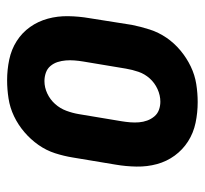

<svg xmlns="http://www.w3.org/2000/svg" viewBox="-38 -530 576 540"><g transform="rotate(90 250.0 -260.0)"><path d="M206 8Q176 8 147.5 2Q119 -4 95.5 -19Q72 -34 56 -56.5Q40 -79 32.5 -106.5Q25 -134 25.5 -164Q26 -194 31 -223L50 -343Q55 -368 63 -393Q71 -418 86 -440Q101 -462 122 -479.5Q143 -497 167 -508.5Q191 -520 216.5 -524Q242 -528 267 -528Q297 -528 325.5 -522Q354 -516 377.5 -501Q401 -486 417.5 -463.5Q434 -441 441.5 -413.5Q449 -386 448.5 -356Q448 -326 443 -297L423 -177Q419 -152 411 -127Q403 -102 387.5 -80Q372 -58 351.5 -40.5Q331 -23 307 -11.5Q283 0 257 4Q231 8 206 8ZM208 -97Q226 -97 243 -105Q260 -113 272.5 -127Q285 -141 291.5 -158.5Q298 -176 301 -194L321 -314Q323 -326 324 -338.5Q325 -351 324 -363Q323 -375 319 -386Q315 -397 307.5 -406Q300 -415 289 -419Q278 -423 266 -423Q248 -423 230.5 -415Q213 -407 200.5 -393Q188 -379 182 -361.5Q176 -344 173 -326L153 -206Q151 -194 150 -181.5Q149 -169 150 -157Q151 -145 154.5 -134Q158 -123 165.5 -114Q173 -105 184.5 -101Q196 -97 208 -97Z"/></g></svg>

Font: Iosevka Curly Extrabold
Style: Italic
Weight: 800
Italic angle: -9°
Monospace: yes
Designer: Belleve Invis
Foundry: Belleve Invis
Version: Version 22.1.2; ttfautohint (v1.8.4)